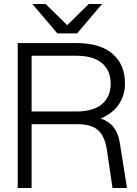

<svg xmlns="http://www.w3.org/2000/svg" viewBox="-20 -934 680 954"><path d="M68 -720H359Q478 -720 539.5 -666.5Q601 -613 601 -518Q601 -462 571 -416.5Q541 -371 480 -345Q560 -320 575 -226L611 0H539L511 -190Q501 -256 468 -286.5Q435 -317 363 -317H137V0H68ZM359 -380Q444 -380 487 -417Q530 -454 530 -518Q530 -583 487 -620Q444 -657 359 -657H137V-380ZM141 -914H207L314 -809L421 -914H487L363 -768H265Z"/></svg>

Font: Aspekta 300
Style: Regular
Weight: 300
Designer: Ivo Dolenc
Version: Version 2.000